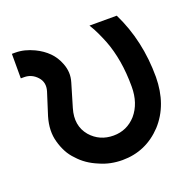

<svg xmlns="http://www.w3.org/2000/svg" viewBox="-97 -601 724 714"><g transform="rotate(-20 265.0 -244.0)"><path d="M20 -500V-403H33Q63 -403 84 -380Q105 -357 95 -324L67 -236Q51 -182 64 -137Q70 -115 80.5 -95Q91 -75 107 -59Q122 -42 141 -29Q160 -16 182 -7Q204 3 226.5 7.5Q249 12 272 12Q365 12 430 -57Q493 -126 494 -236Q494 -380 435 -500H327Q339 -481 348.5 -460.5Q358 -440 366 -420Q381 -381 389 -334.5Q397 -288 397 -233Q397 -167 361 -125Q325 -85 272 -85Q217 -85 182 -125Q145 -169 164 -233L191 -324Q197 -344 196 -362Q195 -380 188 -398Q177 -427 156.5 -447.5Q136 -468 107 -482Q88 -491 70 -495.5Q52 -500 33 -500Z"/></g></svg>

Font: Unageo
Style: Medium
Weight: 500
Designer: Richard Sepsi
Foundry: Richard Sepsi
Version: Version 2.000